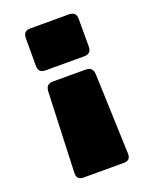

<svg xmlns="http://www.w3.org/2000/svg" viewBox="-136 -796 695 873"><g transform="rotate(-20 211.5 -360.0)"><path d="M121 -720H305Q324 -720 332.5 -711.5Q341 -703 341 -684V-553Q341 -534 332.5 -525.5Q324 -517 305 -517H121Q102 -517 93.5 -525.5Q85 -534 85 -553V-684Q85 -703 93.5 -711.5Q102 -720 121 -720ZM135 -458H290Q309 -458 318 -449.5Q327 -441 328 -422L342 -36Q343 -17 335 -8.5Q327 0 308 0H117Q98 0 90 -8.5Q82 -17 83 -36L98 -422Q99 -441 107.5 -449.5Q116 -458 135 -458Z"/></g></svg>

Font: Bungee
Style: Regular
Weight: 400
Designer: David Jonathan Ross
Foundry: David Jonathan Ross
Version: Version 1.000;PS 1.0;hotconv 1.0.72;makeotf.lib2.5.5900